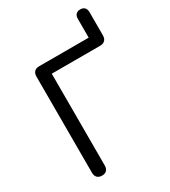

<svg xmlns="http://www.w3.org/2000/svg" viewBox="-210 -971 961 1083"><g transform="rotate(-30 271.0 -430.0)"><path d="M129 7C156 7 170 -9 170 -36V-633H485C513 -633 528 -649 528 -677V-827C528 -853 514 -867 490 -867C466 -867 452 -853 452 -827V-705H130C102 -705 87 -690 87 -662V-36C87 -9 102 7 129 7Z"/></g></svg>

Font: SN Pro Book
Style: Regular
Weight: 350
Designer: Tobias Whetton
Foundry: Supernotes
Version: Version 1.003;Glyphs 3.3 (3324)